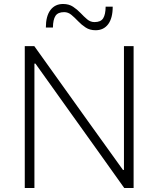

<svg xmlns="http://www.w3.org/2000/svg" viewBox="-20 -945 796 965"><path d="M104.5 0V-713H152.5Q223.5 -613.5 290.5 -520Q357.5 -426.5 422 -336L598 -91H603V-713H651.5V0H604.5Q545 -83.5 479.5 -175.5Q413.5 -267.5 334 -379L158 -625.5H153V0ZM460.5 -793Q431.5 -793 410.5 -806.8Q389.5 -820.5 372.5 -838.5Q355.5 -856.5 339 -870.2Q322.5 -884 302.5 -884Q271 -884 258.8 -865.2Q246.5 -846.5 246 -806.5H210.5Q210.5 -864 233.5 -894.5Q256.5 -925 297 -925Q326.5 -925 347.2 -911.2Q368 -897.5 385 -879.5Q402 -861.5 418.2 -847.8Q434.5 -834 455 -834Q486.5 -834 498.5 -853Q510.5 -872 511 -911.5H546.5Q546.5 -854 523.8 -823.5Q501 -793 460.5 -793Z"/></svg>

Font: Heraclito ExtraLight
Style: Regular
Weight: 200
Designer: Kostas Bartsokas (font) & Cristiano Sobral (main changes)
Foundry: Kostas Bartsokas (font) & Cristiano Sobral (main changes)
Version: Version 1.00;July 8, 2020;FontCreator 13.0.0.2655 64-bit